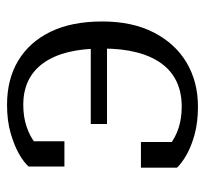

<svg xmlns="http://www.w3.org/2000/svg" viewBox="-38 -520 569 532"><g transform="rotate(-90 246.0 -254.5)"><path d="M405 -242H168V-287H405ZM216 10Q172 10 138 0.5Q104 -9 81 -22.5Q58 -36 47 -48V-148H118V-49Q108 -49 99.5 -55Q91 -61 86 -69.5Q81 -78 79.5 -87.5Q78 -97 81 -105Q92 -83 111.5 -67.5Q131 -52 157.5 -43.5Q184 -35 216 -35Q255 -35 285 -49Q315 -63 335.5 -91Q356 -119 366.5 -160Q377 -201 377 -255Q377 -309 367 -349.5Q357 -390 337 -418Q317 -446 288 -460Q259 -474 221 -474Q188 -474 161 -465Q134 -456 114.5 -440.5Q95 -425 84 -403Q81 -412 82.5 -421.5Q84 -431 89 -439.5Q94 -448 102 -453.5Q110 -459 120 -460V-360H50V-459Q61 -472 84.5 -485.5Q108 -499 142.5 -509Q177 -519 221 -519Q292 -519 343.5 -488Q395 -457 423.5 -398.5Q452 -340 452 -255Q452 -172 421.5 -112.5Q391 -53 338 -21.5Q285 10 216 10Z"/></g></svg>

Font: Roboto Serif 28pt Condensed Light
Style: Regular
Weight: 300
Width: 3
Designer: Greg Gazdowicz
Foundry: Commercial Type
Version: Version 1.008